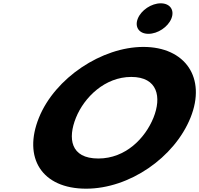

<svg xmlns="http://www.w3.org/2000/svg" viewBox="-20 -1123 1201 1158"><path d="M214.8 -413C117.4 -172 231.1 15 499.5 15C760.2 15 1031.5 -172 1128.9 -413C1226.3 -654 1096.8 -840 844.9 -840C595.2 -840 312.2 -654 214.8 -413ZM438.1 -413C487.8 -536 612.3 -659 771.8 -659C932.4 -659 955.3 -536 905.6 -413C855.9 -290 738 -167 573 -167C403.6 -167 388.4 -290 438.1 -413ZM949.5 -1103C893.4 -1103 831.8 -1062 811.2 -1011C790.6 -960 819.1 -919 875.2 -919C931.3 -919 993 -960 1013.6 -1011C1034.2 -1062 1005.6 -1103 949.5 -1103Z"/></svg>

Font: Hussar
Style: BdWideOblFour
Weight: 700
Foundry: Cannot Into Space Fonts
Version: Version 2.00